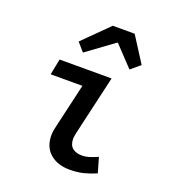

<svg xmlns="http://www.w3.org/2000/svg" viewBox="-136 -848 873 965"><g transform="rotate(20 300.0 -365.0)"><path d="M344 12Q280 12 240 -22.5Q200 -57 200 -120Q200 -133 202.5 -147.5Q205 -162 209 -177L262 -406H92L109 -491H387L313 -170Q312 -162 310.5 -155Q309 -148 309 -141Q309 -107 328 -91.5Q347 -76 377 -76Q398 -76 417.5 -82Q437 -88 462 -99L485 -19Q453 -5 420 3.5Q387 12 344 12ZM207 -564 168 -609 302 -742H419L506 -606L456 -564L356 -670H352Z"/></g></svg>

Font: Source Code Pro ExtraLight SemiBold
Style: Italic
Weight: 600
Italic angle: -11°
Monospace: yes
Version: Version 1.016;hotconv 1.0.116;makeotfexe 2.5.65601